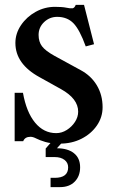

<svg xmlns="http://www.w3.org/2000/svg" viewBox="-20 -578 472 786"><path d="M205 -550Q235 -550 251.5 -546.5Q268 -543 276.5 -544Q285 -545 290 -558H324L365 -397L331 -388Q306 -457 280.5 -483Q255 -509 214 -509Q183 -509 160.5 -487.5Q138 -466 138 -435Q138 -407 152 -388.5Q166 -370 202 -350L310 -291Q353 -268 376.5 -228.5Q400 -189 400 -139Q400 -98 376.5 -64Q353 -30 313.5 -10Q274 10 225 10Q188 10 165 3Q142 -4 128.5 -11Q115 -18 105 -18Q82 -18 75 0H40V-198H74Q88 -119 123.5 -76Q159 -33 210 -33Q233 -33 253.5 -46Q274 -59 287 -79Q300 -99 300 -121Q300 -174 230 -213L142 -262Q43 -316 43 -402Q43 -441 66 -475Q89 -509 126 -529.5Q163 -550 205 -550ZM259 107Q259 88 244 76.5Q229 65 204 65H167V30L187 7L232 8L213 29Q257 29 282.5 49Q308 69 308 107Q308 143 286 165.5Q264 188 226 188H187V150H204Q259 150 259 107Z"/></svg>

Font: Girassol
Style: Regular
Weight: 400
Width: 3
Designer: Liam Spradlin
Version: Version 1.004